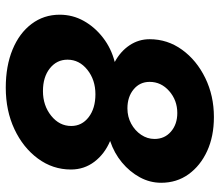

<svg xmlns="http://www.w3.org/2000/svg" viewBox="-68 -683 762 666"><g transform="rotate(90 313.0 -350.0)"><path d="M284 11Q209 11 152 -12.5Q95 -36 63 -78.5Q31 -121 31 -176Q31 -221 52.5 -259.5Q74 -298 111 -326.5Q148 -355 195 -367Q158 -387 137 -418.5Q116 -450 116 -488Q116 -550 152.5 -600.5Q189 -651 250.5 -681Q312 -711 386 -711Q453 -711 504 -687.5Q555 -664 584.5 -623Q614 -582 614 -528Q614 -489 595 -454Q576 -419 543.5 -392Q511 -365 469 -351Q514 -332 541 -296.5Q568 -261 568 -215Q568 -152 530 -100.5Q492 -49 428 -19Q364 11 284 11ZM356 -411Q385 -411 409 -424Q433 -437 447.5 -458.5Q462 -480 462 -505Q462 -540 436.5 -562Q411 -584 372 -584Q328 -584 296 -556Q264 -528 264 -488Q264 -454 290 -432.5Q316 -411 356 -411ZM296 -118Q346 -118 381.5 -146.5Q417 -175 417 -216Q417 -253 386.5 -276.5Q356 -300 307 -300Q257 -300 222 -272Q187 -244 187 -203Q187 -166 217 -142Q247 -118 296 -118Z"/></g></svg>

Font: Red Hat Text
Style: Bold Italic
Weight: 700
Italic angle: -12°
Designer: Pentagram, MCKL
Foundry: Pentagram, MCKL
Version: Version 1.023; ttfautohint (v1.8.3)